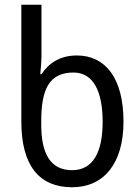

<svg xmlns="http://www.w3.org/2000/svg" viewBox="-20 -780 591 810"><path d="M284 10C418 10 501 -90 501 -267C501 -450 425 -546 304 -546C234 -546 186 -514 155 -467H150C152 -489 155 -524 155 -545V-760H70V-267C70 -81 146 10 284 10ZM284 -62C191 -62 154 -135 154 -253V-269C154 -404 188 -474 290 -474C373 -474 413 -396 413 -266C413 -137 372 -62 284 -62Z"/></svg>

Font: Noto Sans Georgian SemiCondensed
Style: Regular
Weight: 400
Width: 4
Designer: Monotype Design Team, Akaki Razmadze
Foundry: Google LLC
Version: Version 2.005